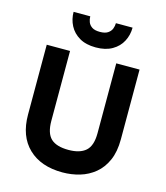

<svg xmlns="http://www.w3.org/2000/svg" viewBox="-134 -1033 989 1146"><g transform="rotate(15 360.0 -459.5)"><path d="M360 12Q226.5 12 149.8 -61.5Q73 -135 73 -268.5V-700H217V-268.5Q217 -192 251.2 -159.5Q285.5 -127 360 -127Q430.5 -127 466.5 -158.8Q502.5 -190.5 502.5 -268.5V-700H646.5V-268.5Q646.5 -192.5 622.8 -138.8Q599 -85 558.5 -51.8Q518 -18.5 466.8 -3.2Q415.5 12 360 12ZM359 -760Q298 -760 257.8 -783.8Q217.5 -807.5 197.2 -846.5Q177 -885.5 177 -931H280Q280 -913.5 286.5 -896.2Q293 -879 310 -867.5Q327 -856 359 -856Q390.5 -856 407.8 -867.5Q425 -879 431.8 -896.2Q438.5 -913.5 438.5 -931H541.5Q541.5 -885.5 521.2 -846.5Q501 -807.5 460.2 -783.8Q419.5 -760 359 -760Z"/></g></svg>

Font: Overpass ExtraBold
Style: Regular
Weight: 800
Designer: Delve Withrington, Dave Bailey, Thomas Jockin
Foundry: Delve Fonts LLC
Version: Version 4.000; ttfautohint (v1.8.3)